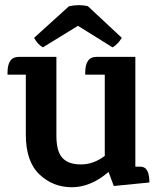

<svg xmlns="http://www.w3.org/2000/svg" viewBox="-20 -732 641 766"><path d="M320 -442Q320 -505 364 -505H520V-67H542Q576 -66 576 -4L434 10L413 -46Q342 15 266.5 15Q191 15 137 -36.5Q83 -88 83 -195V-434H10V-442Q10 -505 54 -505H205V-190Q205 -128 229 -102Q253 -76 303 -76Q353 -76 398 -110V-434H320ZM291 -629 151 -543Q129 -556 116 -581L255 -707Q296 -716 331 -707L466 -581Q449 -554 429 -543Z"/></svg>

Font: Karma
Style: Bold
Weight: 700
Designer: Joana Correia
Foundry: Indian Type Foundry
Version: Version 1.202;PS 1.0;hotconv 1.0.78;makeotf.lib2.5.61930; tt